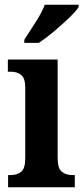

<svg xmlns="http://www.w3.org/2000/svg" viewBox="-20 -786 350 806"><path d="M14 0V-51H24Q52 -51 69 -65Q86 -79 86 -122V-417Q86 -458 69 -471.5Q52 -485 26 -485H13V-536H222V-123Q222 -79 239.5 -65Q257 -51 284 -51H294V0ZM82 -619Q102 -651 128.5 -691.5Q155 -732 168 -766H310V-756Q299 -739 270 -711Q241 -683 206.5 -654Q172 -625 143 -606H82Z"/></svg>

Font: Noto Serif Lao Condensed
Style: Bold
Weight: 700
Width: 3
Designer: Monotype Design Team
Foundry: Monotype Imaging Inc.
Version: Version 2.003; ttfautohint (v1.8.4.7-5d5b)